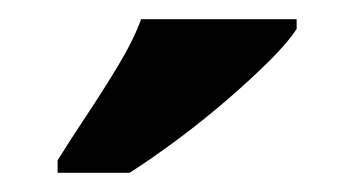

<svg xmlns="http://www.w3.org/2000/svg" viewBox="-20 -786 369 200"><path d="M40 -619Q53 -640 70 -665.5Q87 -691 103 -717.5Q119 -744 127 -766H289V-756Q281 -743 261.5 -723.5Q242 -704 216.5 -682Q191 -660 164 -640Q137 -620 115 -606H40Z"/></svg>

Font: Noto Serif Armenian ExtraCondensed Black
Style: Regular
Weight: 900
Width: 2
Designer: Monotype Design Team
Foundry: Monotype Imaging Inc.
Version: Version 2.008; ttfautohint (v1.8.4.7-5d5b)